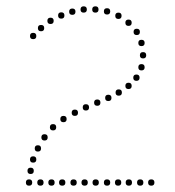

<svg xmlns="http://www.w3.org/2000/svg" viewBox="-20 -595 555 608"><path d="M85 -471Q75 -471 75 -481Q75 -491 85 -491Q95 -491 95 -481Q95 -471 85 -471ZM110 -496Q100 -496 100 -506Q100 -516 110 -516Q120 -516 120 -506Q120 -496 110 -496ZM140 -519Q130 -519 130 -529Q130 -539 140 -539Q150 -539 150 -529Q150 -519 140 -519ZM174 -536Q164 -536 164 -546Q164 -556 174 -556Q184 -556 184 -546Q184 -536 174 -536ZM209 -548Q199 -548 199 -558Q199 -568 209 -568Q219 -568 219 -558Q219 -548 209 -548ZM245 -555Q235 -555 235 -565Q235 -575 245 -575Q255 -575 255 -565Q255 -555 245 -555ZM282 -555Q272 -555 272 -565Q272 -575 282 -575Q292 -575 292 -565Q292 -555 282 -555ZM319 -549Q309 -549 309 -559Q309 -569 319 -569Q329 -569 329 -559Q329 -549 319 -549ZM355 -535Q345 -535 345 -545Q345 -555 355 -555Q365 -555 365 -545Q365 -535 355 -535ZM387 -513Q377 -513 377 -523Q377 -533 387 -533Q397 -533 397 -523Q397 -513 387 -513ZM413 -484Q403 -484 403 -494Q403 -504 413 -504Q423 -504 423 -494Q423 -484 413 -484ZM428 -449Q418 -449 418 -459Q418 -469 428 -469Q438 -469 438 -459Q438 -449 428 -449ZM433 -410Q423 -410 423 -420Q423 -430 433 -430Q443 -430 443 -420Q443 -410 433 -410ZM428 -372Q418 -372 418 -382Q418 -392 428 -392Q438 -392 438 -382Q438 -372 428 -372ZM412 -339Q402 -339 402 -349Q402 -359 412 -359Q422 -359 422 -349Q422 -339 412 -339ZM387 -313Q377 -313 377 -323Q377 -333 387 -333Q397 -333 397 -323Q397 -313 387 -313ZM356 -292Q346 -292 346 -302Q346 -312 356 -312Q366 -312 366 -302Q366 -292 356 -292ZM323 -275Q313 -275 313 -285Q313 -295 323 -295Q333 -295 333 -285Q333 -275 323 -275ZM288 -260Q278 -260 278 -270Q278 -280 288 -280Q298 -280 298 -270Q298 -260 288 -260ZM252 -245Q242 -245 242 -255Q242 -265 252 -265Q262 -265 262 -255Q262 -245 252 -245ZM217 -228Q207 -228 207 -238Q207 -248 217 -248Q227 -248 227 -238Q227 -228 217 -228ZM181 -208Q171 -208 171 -218Q171 -228 181 -228Q191 -228 191 -218Q191 -208 181 -208ZM148 -182Q138 -182 138 -192Q138 -202 148 -202Q158 -202 158 -192Q158 -182 148 -182ZM121 -150Q111 -150 111 -160Q111 -170 121 -170Q131 -170 131 -160Q131 -150 121 -150ZM100 -115Q90 -115 90 -125Q90 -135 100 -135Q110 -135 110 -125Q110 -115 100 -115ZM85 -80Q75 -80 75 -90Q75 -100 85 -100Q95 -100 95 -90Q95 -80 85 -80ZM77 -44Q67 -44 67 -54Q67 -64 77 -64Q87 -64 87 -54Q87 -44 77 -44ZM72 -7Q62 -7 62 -17Q62 -27 72 -27Q82 -27 82 -17Q82 -7 72 -7ZM108 -7Q98 -7 98 -17Q98 -27 108 -27Q118 -27 118 -17Q118 -7 108 -7ZM143 -7Q133 -7 133 -17Q133 -27 143 -27Q153 -27 153 -17Q153 -7 143 -7ZM177 -7Q167 -7 167 -17Q167 -27 177 -27Q187 -27 187 -17Q187 -7 177 -7ZM213 -7Q203 -7 203 -17Q203 -27 213 -27Q223 -27 223 -17Q223 -7 213 -7ZM248 -7Q238 -7 238 -17Q238 -27 248 -27Q258 -27 258 -17Q258 -7 248 -7ZM283 -7Q273 -7 273 -17Q273 -27 283 -27Q293 -27 293 -17Q293 -7 283 -7ZM319 -7Q309 -7 309 -17Q309 -27 319 -27Q329 -27 329 -17Q329 -7 319 -7ZM354 -7Q344 -7 344 -17Q344 -27 354 -27Q364 -27 364 -17Q364 -7 354 -7ZM388 -7Q378 -7 378 -17Q378 -27 388 -27Q398 -27 398 -17Q398 -7 388 -7ZM424 -7Q414 -7 414 -17Q414 -27 424 -27Q434 -27 434 -17Q434 -7 424 -7ZM459 -7Q449 -7 449 -17Q449 -27 459 -27Q469 -27 469 -17Q469 -7 459 -7Z"/></svg>

Font: Raleway Dots
Style: Regular
Weight: 400
Designer: Matt McInerney, Pablo Impallari, Rodrigo Fuenzalida, Brenda Gallo
Foundry: Matt McInerney, Pablo Impallari, Rodrigo Fuenzalida, Brenda Gallo
Version: Version 1.000